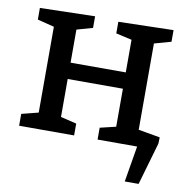

<svg xmlns="http://www.w3.org/2000/svg" viewBox="-78 -609 826 846"><g transform="rotate(10 334.5 -186.0)"><path d="M556 -460V-74L653 -57L652 -29L597 161H535L562 0H385V-53L456 -70V-240H209V-70L280 -53V0H34V-53L109 -72V-456L34 -475V-527L280 -533V-481L209 -461V-313H456V-459L385 -475V-527L631 -533V-481Z"/></g></svg>

Font: Bitter Pro Medium
Style: Regular
Weight: 500
Designer: Sol Matas, and Bitter project Authors
Foundry: Sol Matas
Version: Version 1.010